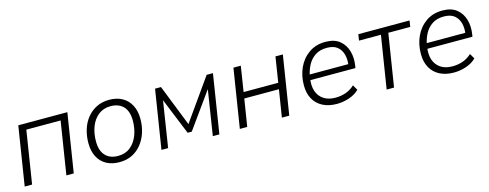

<svg xmlns="http://www.w3.org/2000/svg" viewBox="-24 -1009 3902 1531"><g transform="rotate(-15 1927.0 -243.0)"><path d="M46 0 123 -485H528L451 0H390L459 -435H176L107 0Z M828 8Q766 8 720.5 -17Q675 -42 650.5 -89.5Q626 -137 626 -203Q626 -262 642.5 -315Q659 -368 691.5 -408Q724 -448 770 -471Q816 -494 875 -494Q937 -494 982.5 -468.5Q1028 -443 1052.5 -395.5Q1077 -348 1077 -283Q1077 -223 1060 -170.5Q1043 -118 1010.5 -77.5Q978 -37 932.5 -14.5Q887 8 828 8ZM830 -43Q890 -43 931 -76Q972 -109 993.5 -164Q1015 -219 1015 -285Q1015 -363 977 -402.5Q939 -442 872 -442Q813 -442 771.5 -409Q730 -376 709 -321.5Q688 -267 688 -200Q688 -123 725.5 -83Q763 -43 830 -43Z M1175 0 1252 -485H1301L1436 -143L1678 -485H1730L1653 0H1599L1664 -415H1688L1446 -78H1412L1275 -415H1295L1230 0Z M1822 0 1899 -485H1960L1927 -276H2213L2246 -485H2307L2230 0H2169L2205 -225H1919L1883 0Z M2622 8Q2555 8 2506 -17.5Q2457 -43 2431 -90Q2405 -137 2405 -203Q2405 -281 2435 -347Q2465 -413 2522.5 -453.5Q2580 -494 2659 -494Q2734 -494 2777 -458.5Q2820 -423 2835.5 -367.5Q2851 -312 2841 -250L2838 -230H2450L2457 -275H2808L2789 -262Q2797 -313 2786 -354Q2775 -395 2744.5 -420Q2714 -445 2658 -445Q2600 -445 2561 -418.5Q2522 -392 2500.5 -351Q2479 -310 2471 -267L2468 -246Q2458 -185 2473.5 -139.5Q2489 -94 2527.5 -68.5Q2566 -43 2623 -43Q2670 -43 2710 -57Q2750 -71 2783 -102L2808 -59Q2775 -26 2724.5 -9Q2674 8 2622 8Z M3034 0 3103 -434H2922L2930 -485H3353L3345 -434H3164L3095 0Z M3588 8Q3521 8 3472 -17.5Q3423 -43 3397 -90Q3371 -137 3371 -203Q3371 -281 3401 -347Q3431 -413 3488.5 -453.5Q3546 -494 3625 -494Q3700 -494 3743 -458.5Q3786 -423 3801.5 -367.5Q3817 -312 3807 -250L3804 -230H3416L3423 -275H3774L3755 -262Q3763 -313 3752 -354Q3741 -395 3710.5 -420Q3680 -445 3624 -445Q3566 -445 3527 -418.5Q3488 -392 3466.5 -351Q3445 -310 3437 -267L3434 -246Q3424 -185 3439.5 -139.5Q3455 -94 3493.5 -68.5Q3532 -43 3589 -43Q3636 -43 3676 -57Q3716 -71 3749 -102L3774 -59Q3741 -26 3690.5 -9Q3640 8 3588 8Z"/></g></svg>

Font: Nunito Sans 12pt Light
Style: Italic
Weight: 300
Italic angle: -9°
Designer: Vernon Adams
Foundry: Vernon Adams
Version: Version 3.101;gftools[0.9.27]